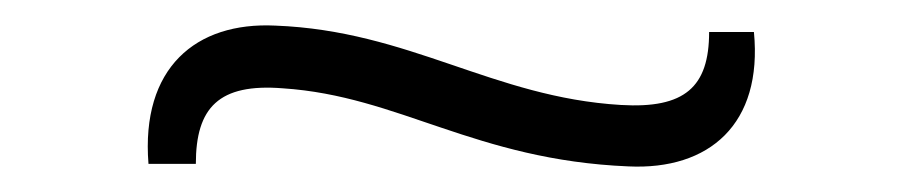

<svg xmlns="http://www.w3.org/2000/svg" viewBox="-20 -361 705 150"><path d="M195 -341C133 -344 90 -308 96 -233H133C133 -277 151 -296 201 -292C292 -286 351 -236 471 -231C534 -228 576 -264 569 -336H534C534 -293 515 -276 465 -279C365 -285 300 -337 195 -341Z"/></svg>

Font: Exo 2 Light Expanded
Style: Regular
Weight: 300
Width: 7
Designer: Natanael Gama
Version: Version 1.001;PS 001.001;hotconv 1.0.70;makeotf.lib2.5.58329